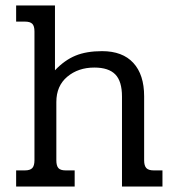

<svg xmlns="http://www.w3.org/2000/svg" viewBox="-20 -682 643 702"><path d="M39 -59H71Q90 -59 98 -67.5Q106 -76 106 -96V-567Q106 -587 98 -595Q90 -603 71 -603H39V-662H181V-425Q216 -462 256 -478.5Q296 -495 353 -495Q428 -495 467.5 -452Q507 -409 507 -330V-96Q507 -76 515 -67.5Q523 -59 542 -59H574V0H426V-329Q426 -385 401.5 -410Q377 -435 325 -435Q266 -435 226 -401.5Q186 -368 186 -309V-96Q186 -76 193.5 -67.5Q201 -59 220 -59H253V0H39Z"/></svg>

Font: Pridi Light
Style: Regular
Weight: 300
Version: Version 1.002